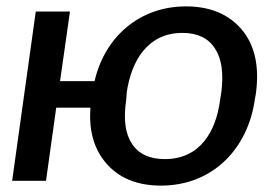

<svg xmlns="http://www.w3.org/2000/svg" viewBox="-20 -566 873 601"><path d="M92 -530 18 0H124L156 -229H263C258 -159 273 -103 309 -59C349 -10 407 15 484 15C646 15 757 -101 778 -257L781 -273C792 -356 779 -422 738 -472C697 -521 639 -546 562 -546C417 -546 308 -451 276 -312H168L199 -530ZM377 -279C392 -376 442 -463 551 -463C598 -463 632 -447 653 -414C674 -382 680 -338 673 -279L669 -253C656 -154 606 -68 496 -68C448 -68 414 -84 393 -116C372 -148 366 -192 375 -253Z"/></svg>

Font: Cheyenne Sans Medium
Style: Italic
Weight: 500
Italic angle: -8.13011°
Designer: The Public Sans project authors (U.S. Web Design System), Libre Franklin designed by Pablo Impallari and Rodrigo Fuenzal
Foundry: The Cheyenne Sans Project Authors
Version: Version 2.007